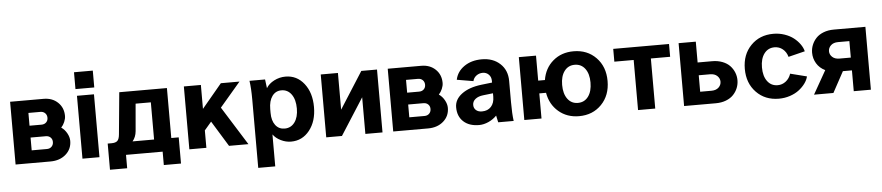

<svg xmlns="http://www.w3.org/2000/svg" viewBox="-48 -1040 7212 1570"><g transform="rotate(-5 3558.0 -255.0)"><path d="M43.9 -515.1H318.8Q390.1 -515.1 435.5 -471.7Q481 -428.2 481 -360.8Q481 -337.9 470 -312Q459 -286.1 441.9 -268.1Q470.2 -249 488 -216.8Q505.9 -184.6 505.9 -153.8Q505.9 -86.4 456.5 -43.2Q407.2 0 330.1 0H43.9ZM185.1 -209V-104H310.1Q334 -104 348.9 -118.9Q363.8 -133.8 363.8 -157.2Q363.8 -180.2 348.9 -194.6Q334 -209 310.1 -209ZM185.1 -411.1V-306.2H283.2Q307.1 -306.2 322 -320.6Q336.9 -335 336.9 -357.9Q336.9 -381.3 322 -396.2Q307.1 -411.1 283.2 -411.1Z M592.8 0V-516.1H732.4V0ZM585.4 -571.8V-710H739.7V-571.8Z M939.9 -515.1H1331.1V-105H1392.1V109.9H1251V0H950.2V109.9H809.1V-105H840.3Q874 -105 888.9 -119.1Q903.8 -133.3 907.2 -170.9ZM1045.4 -186Q1041 -138.2 1013.2 -105H1189.9V-410.2H1064.9Z M1470.2 0V-516.1H1609.9V-319.8L1773.9 -516.1H1926.8L1756.8 -316.9L1955.1 0H1795.9L1667 -210L1609.9 -143.1V0Z M2157.7 -62V200.2H2018.1V-359.9Q2018.1 -454.1 2008.8 -515.1H2136.7Q2143.6 -463.9 2146 -442.9Q2167 -478.5 2211.2 -501.2Q2255.4 -523.9 2304.7 -523.9Q2397.5 -523.9 2456.5 -449Q2515.6 -374 2515.6 -255.9Q2515.6 -139.2 2456.5 -64.7Q2397.5 9.8 2304.7 9.8Q2262.2 9.8 2221.2 -10.3Q2180.2 -30.3 2157.7 -62ZM2157.7 -270V-238.8Q2157.7 -175.3 2185.8 -138.2Q2213.9 -101.1 2261.7 -101.1Q2313.5 -101.1 2344.2 -142.8Q2375 -184.6 2375 -255.9Q2375 -329.1 2344.2 -372.1Q2313.5 -415 2261.7 -415Q2213.9 -415 2185.8 -376Q2157.7 -336.9 2157.7 -270Z M2593.8 -516.1H2734.9V-214.8L2926.8 -516.1H3055.7V0H2915V-300.8L2722.7 0H2593.8Z M3143.6 -515.1H3418.5Q3489.7 -515.1 3535.2 -471.7Q3580.6 -428.2 3580.6 -360.8Q3580.6 -337.9 3569.6 -312Q3558.6 -286.1 3541.5 -268.1Q3569.8 -249 3587.6 -216.8Q3605.5 -184.6 3605.5 -153.8Q3605.5 -86.4 3556.2 -43.2Q3506.8 0 3429.7 0H3143.6ZM3284.7 -209V-104H3409.7Q3433.6 -104 3448.5 -118.9Q3463.4 -133.8 3463.4 -157.2Q3463.4 -180.2 3448.5 -194.6Q3433.6 -209 3409.7 -209ZM3284.7 -411.1V-306.2H3382.8Q3406.7 -306.2 3421.6 -320.6Q3436.5 -335 3436.5 -357.9Q3436.5 -381.3 3421.6 -396.2Q3406.7 -411.1 3382.8 -411.1Z M4132.3 0H4005.4Q4004.9 -2.9 3999.3 -28.1Q3993.7 -53.2 3993.2 -56.2Q3964.8 -26.4 3925.5 -8.8Q3886.2 8.8 3848.1 8.8Q3767.1 8.8 3720.2 -34.4Q3673.3 -77.6 3673.3 -151.9Q3673.3 -216.3 3733.2 -261Q3793 -305.7 3895 -317.9L3983.4 -328.1V-342.8Q3983.4 -374 3963.6 -394Q3943.8 -414.1 3914.1 -414.1Q3884.8 -414.1 3861.8 -397Q3838.9 -379.9 3833 -353L3698.2 -376Q3711.9 -442.4 3771 -483.6Q3830.1 -524.9 3916 -524.9Q4007.8 -524.9 4065.9 -471.2Q4124 -417.5 4124 -329.1V-154.8Q4124 -59.6 4132.3 0ZM3881.3 -100.1Q3928.7 -100.1 3956.1 -130.1Q3983.4 -160.2 3983.4 -211.9V-240.2L3903.3 -231Q3861.8 -226.6 3837.9 -207.3Q3814 -188 3814 -159.2Q3814 -132.3 3832.3 -116.2Q3850.6 -100.1 3881.3 -100.1Z M4219.7 -516.1H4360.8V-311H4416Q4431.6 -407.7 4500.5 -466.3Q4569.3 -524.9 4668.9 -524.9Q4781.7 -524.9 4853.8 -450.7Q4925.8 -376.5 4925.8 -258.8Q4925.8 -141.1 4853.8 -66.7Q4781.7 7.8 4668.9 7.8Q4570.3 7.8 4501.5 -51Q4432.6 -109.9 4416 -206.1H4360.8V0H4219.7ZM4552.7 -258.8Q4552.7 -186 4584.2 -143.6Q4615.7 -101.1 4668.9 -101.1Q4722.7 -101.1 4754.2 -143.6Q4785.6 -186 4785.6 -258.8Q4785.6 -330.1 4754.2 -372.1Q4722.7 -414.1 4668.9 -414.1Q4615.7 -414.1 4584.2 -372.1Q4552.7 -330.1 4552.7 -258.8Z M4994.6 -411.1V-516.1H5452.6V-411.1H5294.4V0H5153.3V-411.1Z M5531.2 -516.1H5672.4V-345.2H5791.5Q5837.9 -345.2 5875.7 -330.6Q5913.6 -315.9 5936.8 -291.3Q5960 -266.6 5972.2 -236.1Q5984.4 -205.6 5984.4 -172.9Q5984.4 -139.6 5972.2 -109.1Q5960 -78.6 5936.8 -54Q5913.6 -29.3 5876 -14.6Q5838.4 0 5791.5 0H5531.2ZM5672.4 -240.2V-105H5765.1Q5802.7 -105 5824 -125Q5845.2 -145 5845.2 -172.9Q5845.2 -199.7 5824 -220Q5802.7 -240.2 5765.1 -240.2Z M6309.1 -524.9Q6357.4 -524.9 6400.9 -510Q6444.3 -495.1 6474.9 -471.2Q6505.4 -447.3 6525.9 -418.2Q6546.4 -389.2 6553.2 -359.9L6417 -326.2Q6405.8 -366.7 6376.7 -390.4Q6347.7 -414.1 6309.1 -414.1Q6255.9 -414.1 6224.4 -372.1Q6192.9 -330.1 6192.9 -258.8Q6192.9 -187 6224.4 -145Q6255.9 -103 6309.1 -103Q6346.2 -103 6375.7 -126Q6405.3 -148.9 6418 -188L6553.2 -153.8Q6546.9 -125.5 6526.4 -97.2Q6505.9 -68.8 6475.3 -45.2Q6444.8 -21.5 6401.1 -6.8Q6357.4 7.8 6309.1 7.8Q6196.3 7.8 6124.3 -66.7Q6052.2 -141.1 6052.2 -258.8Q6052.2 -376.5 6124.3 -450.7Q6196.3 -524.9 6309.1 -524.9Z M7064.5 0H6923.8V-170.9H6849.6L6756.8 0H6597.7L6706.5 -191.9Q6660.2 -214.4 6636 -254.9Q6611.8 -295.4 6611.8 -342.8Q6611.8 -376 6624 -406.5Q6636.2 -437 6659.4 -461.9Q6682.6 -486.8 6720.5 -501.5Q6758.3 -516.1 6804.7 -516.1H7064.5ZM6923.8 -275.9V-411.1H6830.6Q6793 -411.1 6771.7 -390.9Q6750.5 -370.6 6750.5 -342.8Q6750.5 -315.9 6771.7 -295.9Q6793 -275.9 6830.6 -275.9Z"/></g></svg>

Font: LT Superior
Style: Bold
Weight: 400
Designer: Daniel Lyons
Foundry: LyonsType
Version: Version 1.000